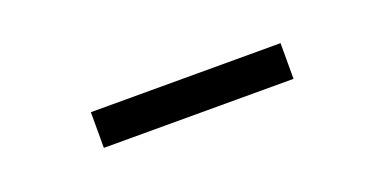

<svg xmlns="http://www.w3.org/2000/svg" viewBox="-20 -377 540 273"><g transform="rotate(-20 250.0 -240.0)"><path d="M110 -213V-267H397V-213Z"/></g></svg>

Font: Lekton
Style: Regular
Weight: 400
Designer: Paolo Mazzetti, Luciano Perondi, Raffaele Flato, Elena Papassissa, Emilio Macchia, Michela Povoleri, Tobias Seemiller, R
Version: Version 34.000